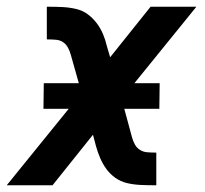

<svg xmlns="http://www.w3.org/2000/svg" viewBox="-38 -550 608 570"><path d="M420 0Q399 0 378.5 -1Q358 -2 339 -6.5Q320 -11 304.5 -22Q289 -33 278 -48Q267 -63 259.5 -80.5Q252 -98 247 -116L238 -150L118 0H-18L166 -227H91L92 -303H196L172 -388Q169 -399 163.5 -409Q158 -419 149 -425Q140 -431 128 -432Q116 -433 103 -433H101V-530H107Q128 -530 148 -529Q168 -528 187.5 -523.5Q207 -519 222 -508Q237 -497 248.5 -482Q260 -467 267.5 -449.5Q275 -432 279 -414L289 -380L409 -530H545L361 -303H436L435 -227H331L354 -142Q357 -131 362.5 -121Q368 -111 377.5 -105Q387 -99 399 -98Q411 -97 424 -97H426V0Z"/></svg>

Font: Lode Term
Style: Bold Italic
Weight: 700
Italic angle: -11°
Monospace: yes
Designer: Belleve Invis
Foundry: Belleve Invis
Version: Version 29.2.0